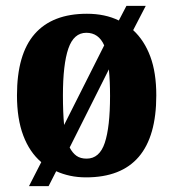

<svg xmlns="http://www.w3.org/2000/svg" viewBox="-20 -596 592 656"><path d="M121 -42Q81 -76 59.5 -133Q38 -190 38 -270Q38 -411 98.5 -480Q159 -549 277 -549Q339 -549 386 -526L412 -576H478L435 -493Q473 -458 493.5 -403Q514 -348 514 -270Q514 10 274 10Q245 10 219.5 4.5Q194 -1 172 -11L146 40H79ZM336 -441Q317 -484 275 -484Q232 -484 213.5 -430Q195 -376 195 -270Q195 -241 196 -215.5Q197 -190 199 -169ZM276 -54Q320 -54 338 -108Q356 -162 356 -268Q356 -293 355 -315.5Q354 -338 352 -359L218 -92Q228 -73 241.5 -63.5Q255 -54 276 -54Z"/></svg>

Font: Noto Serif Thai Condensed ExtraBold
Style: Regular
Weight: 800
Width: 3
Designer: Monotype Design Team
Foundry: Monotype Imaging Inc.
Version: Version 2.002; ttfautohint (v1.8.4.7-5d5b)